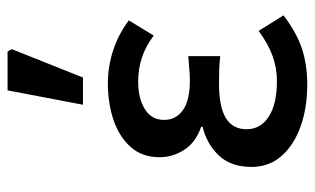

<svg xmlns="http://www.w3.org/2000/svg" viewBox="-178 -620 811 494"><g transform="rotate(-90 227.0 -373.5)"><path d="M256 12Q195 12 147 -5.5Q99 -23 71.5 -55Q44 -87 44 -131Q44 -185 74 -216Q104 -247 147 -257V-261Q107 -275 88 -304.5Q69 -334 69 -368Q69 -413 95.5 -442.5Q122 -472 165 -486.5Q208 -501 259 -501Q303 -501 345 -487Q387 -473 421 -447L382 -383Q354 -404 325 -413.5Q296 -423 263 -423Q221 -423 193 -406Q165 -389 165 -356Q165 -326 190 -308Q215 -290 266 -290Q281 -290 296 -291.5Q311 -293 329 -294V-212Q310 -214 292.5 -214.5Q275 -215 258 -215Q199 -215 170 -197.5Q141 -180 141 -144Q141 -108 173.5 -87Q206 -66 265 -66Q298 -66 329 -77Q360 -88 394 -113L434 -49Q389 -15 348 -1.5Q307 12 256 12ZM204 -565 241 -759H341L347 -748L274 -565Z"/></g></svg>

Font: Source Sans 3 Medium
Style: Regular
Weight: 500
Designer: Paul D. Hunt
Foundry: Adobe
Version: Version 3.052;hotconv 1.1.0;makeotfexe 2.6.0